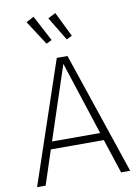

<svg xmlns="http://www.w3.org/2000/svg" viewBox="-100 -995 761 1060"><g transform="rotate(-10 281.0 -465.0)"><path d="M428 -192H131L68 0H20L251 -684H311L542 0H491ZM415 -234 281 -645 145 -234ZM240 -786 209 -771 121 -907 164 -930ZM354 -790 323 -775 243 -907 286 -929Z"/></g></svg>

Font: FiraGO ExtraLight
Style: Regular
Weight: 200
Designer: bBox Type
Foundry: bBox Type GmbH
Version: Version 1.001